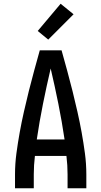

<svg xmlns="http://www.w3.org/2000/svg" viewBox="-20 -1003 540 1023"><path d="M60 0V-74Q60 -130 67.5 -186Q75 -242 85 -297.5Q95 -353 107.5 -408Q120 -463 133.5 -517.5Q147 -572 162 -626.5Q177 -681 192 -735H308Q323 -681 338 -626.5Q353 -572 366.5 -517.5Q380 -463 392.5 -408Q405 -353 415 -297.5Q425 -242 432.5 -186Q440 -130 440 -73V0H340V-74Q340 -98 338.5 -123Q337 -148 334 -172H166Q163 -148 161.5 -123Q160 -98 160 -74V0ZM176 -260H324Q310 -355 291 -449.5Q272 -544 250 -638Q228 -544 209 -449.5Q190 -355 176 -260ZM237 -792 181 -838 303 -983 372 -927Z"/></svg>

Font: Iosevka Term Curly Semibold
Style: Regular
Weight: 600
Designer: Belleve Invis
Foundry: Belleve Invis
Version: Version 32.3.0